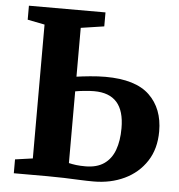

<svg xmlns="http://www.w3.org/2000/svg" viewBox="-53 -793 790 848"><g transform="rotate(5 342.0 -369.0)"><path d="M393 5.5Q364 5.5 330.8 4Q297.5 2.5 261.5 1.2Q225.5 0 187.5 0H39V-61.5L117 -72.5V-666L41 -681V-743H380.5V-681L277.5 -665.5V-449Q301 -452.5 337 -456Q373 -459.5 405.5 -459.5Q539 -459.5 600.8 -400.2Q662.5 -341 662.5 -240Q662.5 -162.5 626.5 -107.5Q590.5 -52.5 529.5 -23.5Q468.5 5.5 393 5.5ZM351 -58Q401.5 -58 433.5 -80Q465.5 -102 480.5 -142.8Q495.5 -183.5 495.5 -239.5Q495.5 -316.5 462 -354.2Q428.5 -392 361 -392Q343 -392 318 -389.5Q293 -387 277.5 -384V-66Q292 -62.5 310 -60.2Q328 -58 351 -58Z"/></g></svg>

Font: Merriweather 24pt ExtraBold
Style: Regular
Weight: 800
Version: Version 2.100